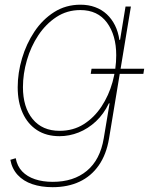

<svg xmlns="http://www.w3.org/2000/svg" viewBox="-20 -570 624 805"><path d="M200.7 214.8Q152.8 214.8 115.5 202.1Q78.1 189.5 54.2 163.6Q30.3 137.7 23.4 100.1L45.9 93.3Q52.2 127 73 148.7Q93.8 170.4 126.5 181.4Q159.2 192.4 201.2 192.4Q288.6 192.4 344.2 146.2Q399.9 100.1 415 9.8L439.5 -136.7H436.5Q415 -91.8 382.1 -61Q349.1 -30.3 309.8 -14.6Q270.5 1 229.5 1Q174.3 1 135.3 -24.4Q96.2 -49.8 75.2 -95.9Q54.2 -142.1 54.2 -204.1Q54.2 -264.2 72.3 -325.2Q90.3 -386.2 124.3 -437.3Q158.2 -488.3 207 -519.3Q255.9 -550.3 317.4 -550.3Q351.1 -550.3 378.9 -540Q406.7 -529.8 427.7 -510.3Q448.7 -490.7 462.2 -463.6Q475.6 -436.5 480.5 -402.8H483.4L506.3 -542.5H528.8L437 11.7Q425.8 78.1 394 123.5Q362.3 168.9 313.2 191.9Q264.2 214.8 200.7 214.8ZM230 -21.5Q287.1 -21.5 331.1 -49.3Q375 -77.1 405.5 -123.3Q436 -169.4 451.7 -225.6Q467.3 -281.7 467.3 -338.4Q467.3 -422.4 428.5 -475.1Q389.6 -527.8 316.9 -527.8Q261.2 -527.8 216.8 -498.8Q172.4 -469.7 140.9 -422.4Q109.4 -375 92.8 -317.6Q76.2 -260.3 76.2 -204.6Q76.2 -120.6 116.7 -71Q157.2 -21.5 230 -21.5ZM360.4 -260.3 363.8 -281.7H584.5L581.1 -260.3Z"/></svg>

Font: Inter 16pt Thin
Style: Italic
Weight: 250
Italic angle: -9.3988°
Version: Version 4.001;git-66647c0bb